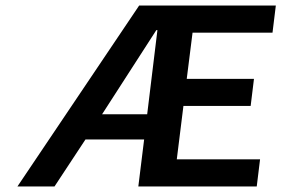

<svg xmlns="http://www.w3.org/2000/svg" viewBox="-20 -674 1017 694"><path d="M545 -565H549L512 -261H349ZM619 -98 643 -291H886L898 -389H655L676 -556H965L977 -654H483L43 0H177L289 -170H501L480 0H908L920 -98Z"/></svg>

Font: Falling Sky
Style: ExtObl
Weight: 400
Designer: Paul D. Hunt
Foundry: Adobe Systems Incorporated
Version: Version 1.02